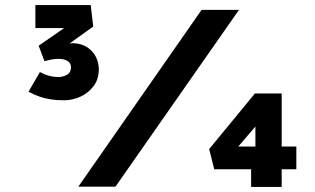

<svg xmlns="http://www.w3.org/2000/svg" viewBox="-20 -739 1246 760"><path d="M234 -342Q206 -342 182 -345.5Q158 -349 136.5 -356.5Q115 -364 93 -376L138 -454Q158 -443 176 -438.5Q194 -434 210 -434Q229 -434 245 -443Q261 -452 261 -473Q261 -489 247.5 -497.5Q234 -506 212 -506Q197 -506 184 -503.5Q171 -501 156 -497L133 -558L276 -657L284 -628H120V-719H339L349 -634L229 -548L223 -555Q231 -559 243.5 -563.5Q256 -568 265 -568Q313 -568 342 -538Q371 -508 371 -464Q371 -425 350 -397.5Q329 -370 297.5 -356Q266 -342 234 -342ZM290 0 778 -700H926L437 0ZM1079 -159H1153V-69H1079ZM894 -125 878 -159H1052L991 -123V-283L1020 -272ZM1095 1H974V-100L1037 -69H828L808 -149L989 -369H1095Z"/></svg>

Font: Lexend Zetta
Style: Bold
Weight: 700
Designer: Bonnie Shaver-Troup, Thomas Jockin
Foundry: Lexend
Version: Version 1.007